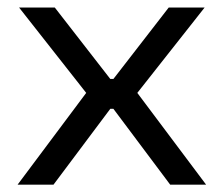

<svg xmlns="http://www.w3.org/2000/svg" viewBox="-20 -504 610 524"><path d="M28 0 223.5 -261.5V-240L32 -483.5H129.5L281 -288.5H289.5L440.5 -483.5H538.5L346.5 -240V-261.5L542.5 0H444.5L289.5 -207H281L126 0Z"/></svg>

Font: Anek Gujarati SemiExpanded
Style: Regular
Weight: 400
Width: 6
Designer: Mrunmayee Ghaisas (Gujarati), Yesha Goshar (Latin)
Foundry: Ek Type
Version: Version 1.003